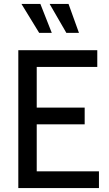

<svg xmlns="http://www.w3.org/2000/svg" viewBox="-20 -955 556 975"><path d="M73 0V-700H474V-615H166.5V-408.5H410V-323.5H166.5V-85H482.5V0ZM381 -788H317L232 -935H328ZM243 -788H179L89 -935H185Z"/></svg>

Font: Cabin
Style: Regular
Weight: 400
Width: 4
Designer: Pablo Impallari
Foundry: Pablo Impallari. http://www.impallari.com Igino Marini. http://www.ikern.com
Version: Version 3.001